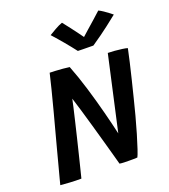

<svg xmlns="http://www.w3.org/2000/svg" viewBox="-157 -994 975 1109"><g transform="rotate(-20 330.5 -439.5)"><path d="M151 3Q118.5 3.5 80 1.2Q41.5 -1 23.5 -3Q25 -10.5 33 -40Q41 -69.5 52.5 -113.5Q64 -157.5 77.8 -209.5Q91.5 -261.5 105.8 -314.5Q120 -367.5 132.5 -414.5Q149.5 -479.5 165 -540Q180.5 -600.5 188 -634.5Q199.5 -634.5 222.2 -633.2Q245 -632 269 -630Q293 -628 308 -625.5Q336 -554 361 -471.2Q386 -388.5 406.5 -309.2Q427 -230 440.5 -169.5L542.5 -627Q559.5 -627 583.5 -625Q607.5 -623 629.2 -620Q651 -617 661 -613.5Q654.5 -581 643.5 -534Q632.5 -487 619.5 -433.5Q606.5 -380 593.2 -327.5Q580 -275 568.5 -231Q554.5 -178.5 540 -129.5Q525.5 -80.5 513.8 -45.8Q502 -11 496.5 -1Q484.5 0 472 0Q459.5 0 447.5 0Q430.5 0 414.5 -0.5Q398.5 -1 387.5 -3Q383 -19.5 372 -59.5Q361 -99.5 346.2 -152.2Q331.5 -205 315.5 -261Q299.5 -317 284.8 -366.8Q270 -416.5 259.5 -449Q256.5 -434.5 248.8 -400.2Q241 -366 230.2 -320.8Q219.5 -275.5 207.5 -226Q195.5 -176.5 184.2 -130.5Q173 -84.5 164 -49Q155 -13.5 151 3ZM574.5 -876Q587 -870.5 603.5 -859.2Q620 -848 633.5 -837.5Q647 -827 651 -823.5Q582.5 -768.5 539.8 -738Q497 -707.5 479 -695.5Q469.5 -695.5 451.8 -695.8Q434 -696 415.2 -696.2Q396.5 -696.5 384 -697Q357.5 -731.5 328.5 -766.2Q299.5 -801 267.5 -836.5Q281.5 -845 307.5 -860Q333.5 -875 353.5 -881.5Q371 -860 389.5 -835.5Q408 -811 423.2 -790.5Q438.5 -770 445 -760.5Q457.5 -772 480.2 -792Q503 -812 528.5 -834.5Q554 -857 574.5 -876Z"/></g></svg>

Font: Grandstander Medium
Style: Italic
Weight: 500
Italic angle: -15°
Designer: Tyler Finck
Foundry: Etcetera Type Co
Version: Version 1.200; ttfautohint (v1.8.3)